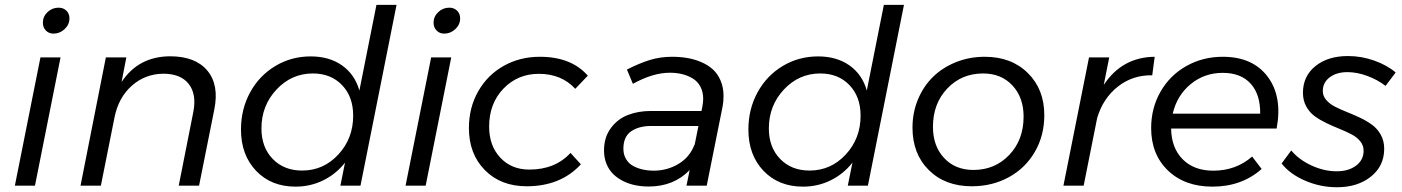

<svg xmlns="http://www.w3.org/2000/svg" viewBox="-20 -762 5753 788"><path d="M146 -526.5H228.5L123.5 0H41ZM220.5 -730.5Q240 -730.5 252.5 -718.2Q265 -706 265 -686.5Q265 -661 245.2 -642.5Q225.5 -624 199.5 -624Q180.5 -624 168.2 -636.8Q156 -649.5 156 -668.5Q156 -694.5 175.2 -712.5Q194.5 -730.5 220.5 -730.5Z M677.5 -531Q782 -531 831 -472.2Q880 -413.5 859.5 -312.5L797 0H713.5L773.5 -303Q787.5 -375.5 754.5 -417.5Q721.5 -459.5 650 -459.5Q575.5 -458.5 521 -410.2Q466.5 -362 450 -280.5L394 0H310.5L414.5 -526.5H498.5L479 -425.5Q548 -530 677.5 -531Z M1193 4Q1093 4 1031 -61Q969 -126 969 -230.5Q969 -314 1006.5 -382.8Q1044 -451.5 1109.8 -491Q1175.5 -530.5 1255 -530.5Q1331 -530.5 1383.5 -493.8Q1436 -457 1455 -390.5L1525 -742H1607.5L1459.5 0H1377L1396 -94.5Q1359 -47.5 1306.5 -21.8Q1254 4 1193 4ZM1220 -62Q1307.5 -62 1368.5 -127.8Q1429.5 -193.5 1429.5 -287.5Q1429.5 -365 1383.8 -412.8Q1338 -460.5 1264 -460.5Q1176.5 -460.5 1114.8 -394.5Q1053 -328.5 1053 -235Q1053 -157.5 1099.2 -109.8Q1145.5 -62 1220 -62Z M1749.5 -526.5H1832L1727 0H1644.5ZM1824 -730.5Q1843.5 -730.5 1856 -718.2Q1868.5 -706 1868.5 -686.5Q1868.5 -661 1848.8 -642.5Q1829 -624 1803 -624Q1784 -624 1771.8 -636.8Q1759.5 -649.5 1759.5 -668.5Q1759.5 -694.5 1778.8 -712.5Q1798 -730.5 1824 -730.5Z M2141.5 2.5Q2035.5 2.5 1970 -63.8Q1904.5 -130 1904.5 -236.5Q1904.5 -320.5 1942.8 -387.5Q1981 -454.5 2047.5 -491.8Q2114 -529 2195.5 -529Q2324.5 -529 2392.5 -451.5L2341 -397.5Q2284.5 -459 2191.5 -459Q2104.5 -459 2046 -398Q1987.5 -337 1987.5 -242.5Q1987.5 -164 2033.2 -115Q2079 -66 2152.5 -66Q2258.5 -66 2321.5 -134.5L2364 -87.5Q2281 2.5 2141.5 2.5Z M2880.5 0H2797.5L2810.5 -64Q2745 3.5 2642.5 3.5Q2615 3.5 2589 -1.5Q2563 -6.5 2539.2 -18Q2515.5 -29.5 2497.8 -46.5Q2480 -63.5 2469.5 -88.5Q2459 -113.5 2459 -144.5Q2459 -198.5 2486.8 -236Q2514.5 -273.5 2556.8 -290Q2599 -306.5 2651 -306.5H2859L2862.5 -324Q2866 -342.5 2866 -356Q2866 -385 2854.5 -406.5Q2843 -428 2823 -440Q2803 -452 2779.5 -457.8Q2756 -463.5 2729.5 -463.5Q2659.5 -463.5 2577.5 -418L2553 -476.5Q2604 -502.5 2647 -515.8Q2690 -529 2738 -529Q2770 -529 2799.2 -524.2Q2828.5 -519.5 2856.5 -507.8Q2884.5 -496 2904.8 -478Q2925 -460 2937.2 -431.8Q2949.5 -403.5 2949.5 -368Q2949.5 -343.5 2945.5 -324ZM2662 -61.5Q2718.5 -61.5 2765 -89.5Q2811.5 -117.5 2830.5 -169V-165.5L2846.5 -245H2653Q2602 -245 2570.2 -223Q2538.5 -201 2538.5 -151.5Q2538.5 -127 2549.8 -108.5Q2561 -90 2579.8 -80.2Q2598.5 -70.5 2619 -66Q2639.5 -61.5 2662 -61.5Z M3275.5 4Q3175.5 4 3113.5 -61Q3051.5 -126 3051.5 -230.5Q3051.5 -314 3089 -382.8Q3126.5 -451.5 3192.2 -491Q3258 -530.5 3337.5 -530.5Q3413.5 -530.5 3466 -493.8Q3518.5 -457 3537.5 -390.5L3607.5 -742H3690L3542 0H3459.5L3478.5 -94.5Q3441.5 -47.5 3389 -21.8Q3336.5 4 3275.5 4ZM3302.5 -62Q3390 -62 3451 -127.8Q3512 -193.5 3512 -287.5Q3512 -365 3466.2 -412.8Q3420.5 -460.5 3346.5 -460.5Q3259 -460.5 3197.2 -394.5Q3135.5 -328.5 3135.5 -235Q3135.5 -157.5 3181.8 -109.8Q3228 -62 3302.5 -62Z M4021.5 -529Q4131 -529 4198.5 -462.2Q4266 -395.5 4266 -289.5Q4266 -205.5 4227 -138.5Q4188 -71.5 4120 -34.5Q4052 2.5 3968.5 2.5Q3859 2.5 3792 -64Q3725 -130.5 3725 -238Q3725 -300.5 3747.8 -354.8Q3770.5 -409 3810 -447.2Q3849.5 -485.5 3904.2 -507.2Q3959 -529 4021.5 -529ZM4015 -460.5Q3926.5 -460.5 3867.8 -398.8Q3809 -337 3809 -241.5Q3809 -162.5 3854.8 -113.5Q3900.5 -64.5 3975 -64.5Q4063.5 -64.5 4122.2 -126.2Q4181 -188 4181 -283.5Q4181 -362 4135.2 -411.2Q4089.5 -460.5 4015 -460.5Z M4449.5 -526.5H4532.5L4510 -413.5Q4585 -527.5 4719 -529L4709 -453Q4628.5 -454.5 4567.8 -406.5Q4507 -358.5 4483 -278L4427.5 0H4344.5Z M4956 4Q4842.5 4 4773.5 -62.2Q4704.5 -128.5 4704.5 -236.5Q4704.5 -318.5 4743 -385.8Q4781.5 -453 4849 -491Q4916.5 -529 4998.5 -529Q5121.5 -529 5182.8 -447.2Q5244 -365.5 5219.5 -234.5H4786.5Q4787.5 -155 4834 -108.2Q4880.5 -61.5 4959.5 -61.5Q5052.5 -61.5 5119 -119.5L5158 -68.5Q5076 4 4956 4ZM4998.5 -463Q4923 -463 4866.8 -416.8Q4810.5 -370.5 4793 -295.5H5152Q5153 -374.5 5112.8 -418.8Q5072.5 -463 4998.5 -463Z M5467 6.5Q5399 6.5 5336.5 -20.5Q5274 -47.5 5240 -91L5279.5 -144.5Q5310.5 -107 5362.2 -83Q5414 -59 5466 -59Q5514.5 -59 5545.5 -82.2Q5576.5 -105.5 5576.5 -143.5Q5576.5 -165 5562.8 -182Q5549 -199 5527 -210.5Q5505 -222 5478.5 -232.8Q5452 -243.5 5425.5 -256Q5399 -268.5 5377 -284.2Q5355 -300 5341.2 -324.8Q5327.5 -349.5 5327.5 -381Q5327.5 -449.5 5378.8 -490.8Q5430 -532 5512 -532Q5568 -532 5620.5 -513.2Q5673 -494.5 5708 -464.5L5666.5 -409.5Q5633.5 -435 5591.2 -450.5Q5549 -466 5510 -466Q5466 -466 5437.5 -444.8Q5409 -423.5 5409 -388.5Q5409 -368 5423 -351.8Q5437 -335.5 5459 -324.2Q5481 -313 5508 -302.2Q5535 -291.5 5562 -278.8Q5589 -266 5611 -250Q5633 -234 5647 -208.8Q5661 -183.5 5661 -151.5Q5661 -81 5606.5 -37.2Q5552 6.5 5467 6.5Z"/></svg>

Font: Argentum Sans Light
Style: Italic
Weight: 300
Italic angle: -11.3°
Designer: Julieta Ulanovsky (font), Owen Earl (portions from Jones font), Cristiano Sobral (main changes and remaster)
Foundry: Julieta Ulanovsky (font), Owen Earl (portions from Jones font), Cristiano Sobral (main changes and remaster)
Version: Version 3.127